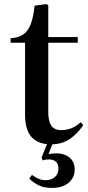

<svg xmlns="http://www.w3.org/2000/svg" viewBox="-20 -695 432 943"><path d="M235 228Q196 228 169 214.5Q142 201 124 182L137 164Q152 175 168.5 182.5Q185 190 205 190Q232 190 249.5 174.5Q267 159 267 132Q267 111 255 99.5Q243 88 220 88Q210 88 203.5 89Q197 90 190 93L184 79L211 13Q159 8 131 -26.5Q103 -61 103 -135V-485H32V-507Q71 -510 94.5 -526Q118 -542 131 -576.5Q144 -611 150 -667L208 -675L217 -669V-513H362V-485H217V-146Q217 -101 231.5 -78.5Q246 -56 282 -56Q307 -56 331.5 -65.5Q356 -75 376 -95L389 -80Q359 -37 323 -12.5Q287 12 237 14L218 62Q259 54 288 62Q317 70 332 89.5Q347 109 347 138Q347 163 334 183.5Q321 204 296 216Q271 228 235 228Z"/></svg>

Font: Literata 60pt Medium
Style: Regular
Weight: 500
Designer: Latin by Veronika Burian and Jose Scaglione. Greek by Irene Vlachou. Cyrillic by Vera Evstafieva.
Foundry: TypeTogether
Version: Version 3.103;gftools[0.9.29]